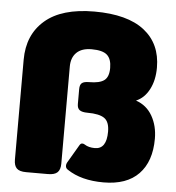

<svg xmlns="http://www.w3.org/2000/svg" viewBox="-52 -769 763 833"><g transform="rotate(5 329.0 -352.5)"><path d="M271 -26Q261 -32 261 -43Q261 -52 267 -61L311 -136Q316 -145 323 -145Q330 -145 335 -141Q352 -130 379 -130Q430 -130 430 -206Q430 -249 407.5 -264.5Q385 -280 334 -280Q311 -280 300 -287.5Q289 -295 289 -314V-379Q289 -398 298 -405.5Q307 -413 330 -413Q375 -413 395 -428Q415 -443 415 -482Q415 -521 395.5 -538.5Q376 -556 328 -556Q285 -556 262.5 -534Q240 -512 240 -473V-50Q240 -24 227.5 -12Q215 0 186 0H91Q62 0 50 -12Q38 -24 38 -50V-485Q38 -594 111 -657Q184 -720 326 -720Q470 -720 543.5 -662.5Q617 -605 617 -501Q617 -446 596 -406Q575 -366 539 -351Q586 -335 610.5 -292Q635 -249 635 -193Q635 -94 582.5 -39.5Q530 15 429 15Q332 15 271 -26Z"/></g></svg>

Font: Mitr SemiBold
Style: Regular
Weight: 600
Designer: Thanarat Vachiruckul
Foundry: Cadson Demak
Version: Version 1.003